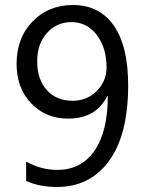

<svg xmlns="http://www.w3.org/2000/svg" viewBox="-20 -732 579 764"><path d="M84 -12V-89Q143 -56 208 -56Q303 -56 356 -132Q409 -209 409 -350H407Q362 -260 251 -260Q162 -260 104 -321Q46 -381 46 -478Q46 -581 109 -646Q172 -712 271 -712Q375 -712 433 -630Q490 -548 490 -392Q490 -198 415 -93Q339 12 206 12Q137 12 84 -12ZM264 -644Q206 -644 167 -601Q128 -557 128 -489Q128 -416 166 -374Q204 -331 269 -331Q326 -331 365 -370Q404 -409 404 -464Q404 -542 365 -593Q326 -644 264 -644Z"/></svg>

Font: A_ThatdaokhamC
Style: Regular
Weight: 400
Designer: Rangsiwut Chaisin
Foundry: Rangsiwut Chaisin
Version: Version 1.000